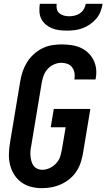

<svg xmlns="http://www.w3.org/2000/svg" viewBox="-20 -975 556 1003"><path d="M199 8Q170 8 142.5 1Q115 -6 92.5 -22Q70 -38 55 -61.5Q40 -85 33 -112Q26 -139 26.5 -168.5Q27 -198 32 -228L86 -552Q90 -577 98.5 -602Q107 -627 121 -649.5Q135 -672 155.5 -691Q176 -710 200 -722Q224 -734 249.5 -738.5Q275 -743 300 -743Q326 -743 351.5 -739.5Q377 -736 399 -726.5Q421 -717 439 -700.5Q457 -684 468 -662.5Q479 -641 482 -616Q485 -591 480 -565L479 -560H368L369 -562Q372 -579 369 -595Q366 -611 356.5 -623.5Q347 -636 332 -641.5Q317 -647 300 -647Q281 -647 261 -638Q241 -629 227 -612.5Q213 -596 206.5 -576Q200 -556 197 -537L143 -212Q140 -198 139 -184.5Q138 -171 139.5 -157.5Q141 -144 144.5 -131.5Q148 -119 155.5 -109Q163 -99 175 -93.5Q187 -88 201 -88Q221 -88 240.5 -97.5Q260 -107 274.5 -123Q289 -139 295 -159Q301 -179 304 -198L323 -310H245L261 -406H452L415 -183Q411 -157 403.5 -132Q396 -107 382 -84Q368 -61 347 -43Q326 -25 301.5 -13.5Q277 -2 251 3Q225 8 199 8ZM329 -815Q309 -815 289 -817.5Q269 -820 251 -827.5Q233 -835 218.5 -847.5Q204 -860 195.5 -877Q187 -894 186 -914.5Q185 -935 188 -955H276Q274 -941 277 -927.5Q280 -914 290.5 -905.5Q301 -897 314 -893.5Q327 -890 341 -890Q355 -890 370 -893.5Q385 -897 397.5 -905.5Q410 -914 418 -927.5Q426 -941 428 -955H516Q513 -935 505 -914.5Q497 -894 482.5 -877Q468 -860 449.5 -847.5Q431 -835 411 -827.5Q391 -820 370 -817.5Q349 -815 329 -815Z"/></svg>

Font: Iosevka SS18
Style: Bold Italic
Weight: 700
Italic angle: -9°
Monospace: yes
Designer: Belleve Invis
Foundry: Belleve Invis
Version: Version 25.1.1; ttfautohint (v1.8.4)